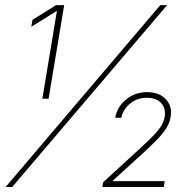

<svg xmlns="http://www.w3.org/2000/svg" viewBox="-20 -748 776 768"><path d="M236.8 -727.5 174.3 -353H149.4L207.5 -703.1H205.1L105 -640.6L109.9 -668.5L204.1 -727.5ZM2.4 0 621.1 -727.5H648.4L28.8 0ZM389.6 0 392.6 -19 544.9 -158.7Q578.6 -189.5 597.9 -210.2Q617.2 -231 626.7 -247.3Q636.2 -263.7 638.7 -281.2Q644 -314.9 624.3 -335.9Q604.5 -356.9 567.9 -356.9Q528.8 -356.9 500.5 -333.7Q472.2 -310.5 465.3 -276.9H440.9Q448.2 -320.3 484.1 -349.9Q520 -379.4 568.4 -379.4Q617.2 -379.4 643.6 -350.8Q669.9 -322.3 662.6 -280.8Q660.2 -265.1 653.8 -251Q647.5 -236.8 635.7 -221.2Q624 -205.6 604.7 -186Q585.4 -166.5 557.1 -140.1L431.2 -25.4L430.7 -23.4H638.7L635.3 0Z"/></svg>

Font: Inter 18pt Thin
Style: Italic
Weight: 250
Italic angle: -9.3988°
Version: Version 4.001;git-66647c0bb